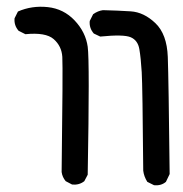

<svg xmlns="http://www.w3.org/2000/svg" viewBox="-20 -418 540 567"><path d="M193 127 174 117Q164 105 162 90Q166 -218 164 -250Q162 -282 138.5 -302.5Q115 -323 55 -317L35 -327Q21 -343 23 -364L33 -384Q74 -402 121 -397Q168 -392 200.5 -357.5Q233 -323 239 -280Q245 -237 239 98L229 117Q214 129 193 127ZM435 129 415 119Q405 103 403 86Q401 -163 398.5 -205Q396 -247 391.5 -273Q387 -299 366 -308Q345 -317 276 -310L257 -319Q243 -335 245 -356L255 -376Q269 -386 284 -388Q327 -387 366 -384.5Q405 -382 439 -349.5Q473 -317 475.5 -250Q478 -183 481 96L470 119Q456 131 435 129Z"/></svg>

Font: NaniFont Regular
Style: Regular
Weight: 400
Designer: Nanigashitei
Version: Version 1.036